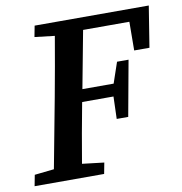

<svg xmlns="http://www.w3.org/2000/svg" viewBox="-76 -734 762 805"><g transform="rotate(-10 305.0 -331.5)"><path d="M115 -616 124 -663H610L582 -488H517L518 -610H321L275 -366H408L438 -454H487L444 -218H395L398 -313H265L264 -310Q240 -184 219 -58L312 -47L303 0H7L16 -47L99 -56L155 -353Q167 -416 178 -479.5Q189 -543 200 -606Z"/></g></svg>

Font: Source Serif Pro SemiBold
Style: Italic
Weight: 600
Italic angle: -12°
Designer: Frank Grießhammer
Foundry: Adobe Systems Incorporated
Version: Version 3.001;hotconv 1.0.111;makeotfexe 2.5.65597